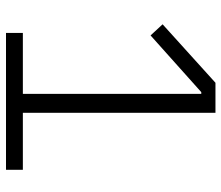

<svg xmlns="http://www.w3.org/2000/svg" viewBox="-69 -669 738 640"><g transform="rotate(90 300.0 -349.0)"><path d="M89.8 0V-56.2H293V-650.9H287.1L98.1 -481.9L61 -522L255.9 -698.2H356V-56.2H545.9V0Z"/></g></svg>

Font: Anuphan Light
Style: Regular
Weight: 300
Designer: Mike Abbink, Paul van der Laan, Pieter van Rosmalen, Mint Tantisuwanna
Foundry: Bold Monday; Cadson Demak
Version: Version 3.002;hotconv 1.0.109;makeotfexe 2.5.65596